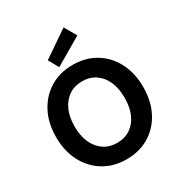

<svg xmlns="http://www.w3.org/2000/svg" viewBox="-219 -1112 1202 1277"><g transform="rotate(-30 382.5 -473.0)"><path d="M383 12Q284 12 208.5 -34Q133 -80 90.5 -161.5Q48 -243 48 -350Q48 -457 90.5 -538.5Q133 -620 208.5 -666Q284 -712 383 -712Q482 -712 557.5 -666Q633 -620 675 -538.5Q717 -457 717 -350Q717 -243 675 -161.5Q633 -80 557.5 -34Q482 12 383 12ZM383 -114Q441 -114 484 -143Q527 -172 550.5 -224.5Q574 -277 574 -350Q574 -423 550.5 -475.5Q527 -528 484 -557Q441 -586 383 -586Q324 -586 281 -557Q238 -528 214 -475.5Q190 -423 190 -350Q190 -277 214 -224.5Q238 -172 281 -143Q324 -114 383 -114ZM299 -743 256 -821 456 -958 509 -866Z"/></g></svg>

Font: DM Sans 10pt ExtraBold
Style: Regular
Weight: 800
Version: Version 4.004;gftools[0.9.30]